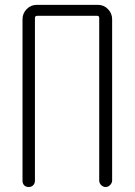

<svg xmlns="http://www.w3.org/2000/svg" viewBox="-20 -750 540 770"><path d="M70.3 -25.4V-672.9Q70.3 -696.3 86.9 -713.4Q103.5 -730.5 127 -730.5H373Q396.5 -730.5 413.1 -713.4Q429.7 -696.3 429.7 -672.9V-26.4Q429.7 -16.6 421.9 -8.3Q414.1 0 403.8 0Q393.6 0 385.7 -7.8Q377.9 -15.6 377.9 -26.4V-677.7Q377.9 -686.5 370.1 -686.5H128.9Q120.1 -686.5 120.1 -677.7V-25.4Q120.1 -14.6 113.3 -7.3Q106.4 0 95.2 0Q84 0 77.1 -6.8Q70.3 -13.7 70.3 -25.4Z"/></svg>

Font: Rounded-X Mgen+ 1mn light
Style: Regular
Weight: 200
Designer: [Source Han Sans]
Ryoko NISHIZUKA  (kana & ideographs); Paul D. Hunt (Latin, Greek & Cyrillic); Wenlong ZHANG  (bopomofo
Version: Version 1.059.20150602